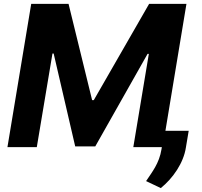

<svg xmlns="http://www.w3.org/2000/svg" viewBox="-20 -747 1025 975"><path d="M138.5 -727.3 17.8 0H166.9L246.4 -475.1H252.5L361.9 -3.6H463.8L729.4 -473.4H735.8L657 0H801.8L800.1 11C788.4 83.8 751.8 126.8 721.9 172.6L796.5 208.1C858.3 158.4 912.3 79.9 924 2.1L938.2 -82.7H820L926.8 -727.3H737.2L456.3 -238.6H447.8L328.1 -727.3Z"/></svg>

Font: Magic Ui Pro
Style: Bold Italic
Weight: 700
Italic angle: -9.39999°
Designer: Stefan Endress, Andreas Faust
Version: Version 1.000;FEAKit 1.0